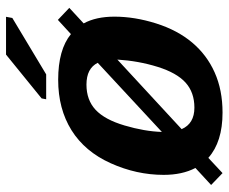

<svg xmlns="http://www.w3.org/2000/svg" viewBox="-81 -671 762 640"><g transform="rotate(-90 300.0 -351.0)"><path d="M244.6 9.8Q147 9.8 93.8 -37.6L43 9.8L3.4 -28.3L60.1 -80.6Q37.1 -124.5 37.1 -186.5Q37.1 -276.9 75.9 -363Q114.7 -449.2 186 -493.7Q257.3 -538.1 354 -538.1Q454.6 -538.1 506.3 -495.6L553.7 -539.1L593.8 -501L542 -453.1Q564.5 -412.1 564.5 -350.6Q564.5 -283.2 542 -211.9Q519.5 -140.6 478.3 -91.6Q437 -42.5 378.4 -16.4Q319.8 9.8 244.6 9.8ZM421.4 -340.8 189.5 -126.5Q208 -84 261.2 -84Q312 -84 344.7 -113.5Q377.4 -143.1 397.2 -206.8Q417 -270.5 421.4 -340.8ZM180.2 -192.4 410.6 -406.2Q392.1 -443.8 337.9 -443.8Q286.6 -443.8 253.9 -413.3Q221.2 -382.8 201.7 -316.7Q182.1 -250.5 180.2 -192.4ZM289.1 -578.1 292 -593.3 438 -711.9H564L560.1 -690.9L372.1 -578.1Z"/></g></svg>

Font: Cousine
Style: Bold Italic
Weight: 700
Italic angle: -12°
Monospace: yes
Designer: Steve Matteson
Foundry: Ascender Corporation
Version: Version 1.20